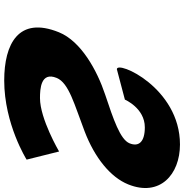

<svg xmlns="http://www.w3.org/2000/svg" viewBox="-1 -880 895 934"><g transform="rotate(90 447.0 -412.5)"><path d="M682.3 -840C828.6 -840 938.6 -742 876.4 -588C841.7 -502 746.8 -425 618.1 -376C490.5 -327 382.8 -300 358.5 -240C327.4 -163 411.6 -159 456.7 -159C557.9 -159 716.5 -252 716.5 -252L756 -94C756 -94 583.3 15 371 15C193.9 15 56.8 -54 136.4 -251C180 -359 322.6 -437 439.6 -476C559.1 -516 658.3 -549 676.8 -595C695 -640 669.3 -669 598.9 -669C505.4 -669 464.1 -572 464.1 -572L316.3 -533C272.2 -533 406 -840 682.3 -840Z"/></g></svg>

Font: Hussar
Style: BdWideOblFour
Weight: 700
Foundry: Cannot Into Space Fonts
Version: Version 2.00